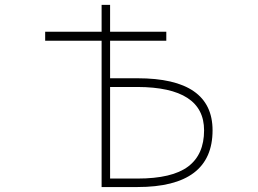

<svg xmlns="http://www.w3.org/2000/svg" viewBox="-20 -752 1040 774"><path d="M423.8 -436.5H534.2Q836.9 -436.5 836.9 -226.6Q836.9 2 534.2 2H389.6V-587.9H162.1V-624H389.6V-732.4H423.8V-624H650.4V-587.9H423.8ZM423.8 -401.4V-32.2H534.2Q673.8 -32.2 738.3 -80.6Q802.7 -128.9 802.7 -226.6Q802.7 -400.4 534.2 -401.4Z"/></svg>

Font: GenEi Gothic M ExtraLight
Style: Regular
Weight: 200
Designer: o_tamon (Modified); [Source Han Sans]
Ryoko NISHIZUKA  (kana & ideographs); Paul D. Hunt (Latin, Greek & Cyrillic); Wenl
Version: Version 1.1a;Original Version 1.004